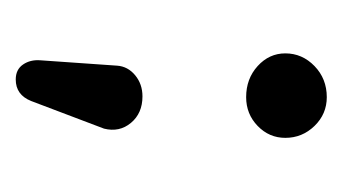

<svg xmlns="http://www.w3.org/2000/svg" viewBox="-118 -232 445 250"><g transform="rotate(90 105.0 -107.5)"><path d="M107 -205Q83 -205 66.5 -220Q50 -235 50 -256Q50 -278 66.5 -294Q83 -310 107 -310Q129 -310 144.5 -294Q160 -278 160 -256Q160 -235 144.5 -220Q129 -205 107 -205ZM112 75Q104 95 84 95Q71 95 64.5 85.5Q58 76 59 63L66 -37Q67 -51 78.5 -60.5Q90 -70 106 -70Q128 -70 140.5 -55Q153 -40 148 -20Z"/></g></svg>

Font: Dongle
Style: Bold
Weight: 700
Designer: Yanghee Ryu
Foundry: Yanghee Ryu
Version: Version 2.000